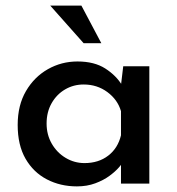

<svg xmlns="http://www.w3.org/2000/svg" viewBox="-20 -654 631 684"><path d="M254 10Q195 10 147 -15Q99 -40 71 -88.5Q43 -137 43 -209Q43 -279 72.5 -329.5Q102 -380 150.5 -407.5Q199 -435 256 -435Q316 -435 355 -410Q394 -385 415 -350L409 -334L419 -418H512V0H411V-106L421 -81Q417 -73 404 -58Q391 -43 370 -27.5Q349 -12 319.5 -1Q290 10 254 10ZM281 -73Q331 -73 365.5 -99.5Q400 -126 411 -172V-258Q399 -299 362.5 -326Q326 -353 278 -353Q242 -353 212 -335.5Q182 -318 164 -286.5Q146 -255 146 -214Q146 -174 164.5 -142Q183 -110 214 -91.5Q245 -73 281 -73ZM159 -634H270L341 -500H278Z"/></svg>

Font: Reem Kufi
Style: Regular
Weight: 400
Designer: Khaled Hosny
Version: Version 1.6